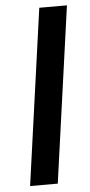

<svg xmlns="http://www.w3.org/2000/svg" viewBox="-54 -777 379 809"><g transform="rotate(-5 136.0 -372.5)"><path d="M40 0H157L261 -745H144Z"/></g></svg>

Font: Mluvka SemiBold
Style: Italic
Weight: 600
Italic angle: -8°
Designer: Modified by Jiří Krblich, Original typeface by Gumpita Rahayu
Foundry: Gumpita Rahayu & Jiří Krblich
Version: Version 2.000;Glyphs 3.1.1 (3134)